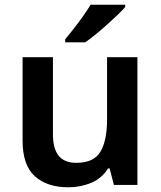

<svg xmlns="http://www.w3.org/2000/svg" viewBox="-20 -786 684 816"><path d="M564 -543V0H464L446 -70H439Q413 -28 367.5 -9Q322 10 271 10Q180 10 128 -37Q76 -84 76 -188V-543H205V-215Q205 -155 229 -124.5Q253 -94 304 -94Q379 -94 407 -141.5Q435 -189 435 -278V-543ZM512 -756Q500 -742 479 -722Q458 -702 433.5 -680Q409 -658 385 -638.5Q361 -619 342 -606H257V-619Q273 -638 293 -663.5Q313 -689 332.5 -716.5Q352 -744 365 -766H512Z"/></svg>

Font: Noto Sans Nag Mundari SemiBold
Style: Regular
Weight: 600
Version: Version 1.000